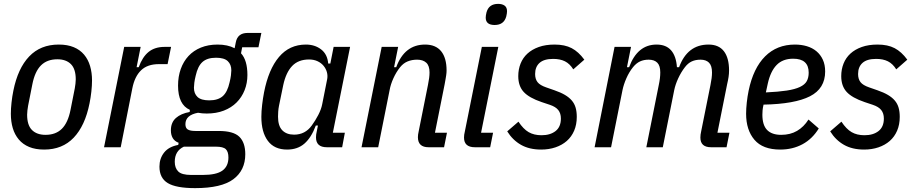

<svg xmlns="http://www.w3.org/2000/svg" viewBox="-20 -760 4730 991"><path d="M208 12Q163 12 130.5 -1.5Q98 -15 77 -40Q56 -65 46 -98.5Q36 -132 36 -173Q36 -199 39.5 -231Q43 -263 49 -292Q72 -407 130.5 -468.5Q189 -530 283 -530Q328 -530 360.5 -516.5Q393 -503 414 -478Q435 -453 445 -419Q455 -385 455 -345Q455 -319 451.5 -287Q448 -255 442 -226Q419 -111 360.5 -49.5Q302 12 208 12ZM215 -64Q268 -64 299.5 -95.5Q331 -127 344 -193L366 -304Q368 -316 369.5 -328Q371 -340 371 -350Q371 -404 346 -429Q321 -454 276 -454Q223 -454 191.5 -422.5Q160 -391 147 -325L125 -214Q123 -202 121.5 -190Q120 -178 120 -168Q120 -114 145 -89Q170 -64 215 -64Z M517 0 621 -518H706L685 -413H696Q715 -466 747 -492Q779 -518 830 -518H863L845 -429H800Q741 -429 708 -397Q675 -365 663 -304L603 0Z M1246 36Q1246 119 1184.5 165Q1123 211 987 211Q889 211 846 185Q803 159 803 100Q803 58 827 27.5Q851 -3 900 -12L902 -23Q881 -31 871.5 -47.5Q862 -64 862 -87Q862 -128 888 -151Q914 -174 959 -182L960 -193Q899 -220 899 -318Q899 -365 913 -404Q927 -443 953 -471Q979 -499 1017 -514.5Q1055 -530 1103 -530Q1155 -530 1191 -511L1197 -541Q1206 -590 1258 -590H1329L1314 -516H1230L1224 -485Q1257 -449 1257 -373Q1257 -331 1242.5 -294.5Q1228 -258 1201 -231Q1174 -204 1135 -189Q1096 -174 1047 -174Q1036 -174 1024 -175Q1012 -176 1002 -178Q937 -166 937 -119Q937 -99 949.5 -91.5Q962 -84 989 -84H1109Q1185 -84 1215.5 -54Q1246 -24 1246 36ZM1159 53Q1159 23 1145.5 10Q1132 -3 1094 -3H929Q882 19 882 75Q882 107 900 125Q918 143 967 143H1026Q1097 143 1128 120.5Q1159 98 1159 53ZM1060 -242Q1105 -242 1129.5 -263.5Q1154 -285 1165 -335Q1170 -355 1172 -371Q1174 -387 1174 -397Q1174 -427 1155.5 -444.5Q1137 -462 1095 -462Q1050 -462 1025.5 -440.5Q1001 -419 990 -369Q985 -349 983 -333Q981 -317 981 -307Q981 -277 999.5 -259.5Q1018 -242 1060 -242Z M1667 0Q1611 0 1611 -51Q1611 -59 1612 -66.5Q1613 -74 1615 -82L1621 -112H1610Q1587 -50 1551.5 -19Q1516 12 1462 12Q1396 12 1362.5 -33Q1329 -78 1329 -157Q1329 -185 1333 -219Q1337 -253 1343 -284Q1366 -402 1420 -466Q1474 -530 1559 -530Q1605 -530 1637.5 -505Q1670 -480 1674 -432H1685L1702 -518H1787L1698 -75H1760L1746 0ZM1498 -65Q1555 -65 1589 -112Q1608 -138 1623 -167Q1638 -196 1643 -222L1669 -353Q1672 -371 1667 -388.5Q1662 -406 1650 -420.5Q1638 -435 1619 -444Q1600 -453 1575 -453Q1520 -453 1488 -419.5Q1456 -386 1442 -321L1420 -214Q1417 -199 1416 -184Q1415 -169 1415 -158Q1415 -110 1437 -87.5Q1459 -65 1498 -65Z M1846 0 1950 -518H2035L2014 -413H2025Q2068 -530 2174 -530Q2229 -530 2257 -495.5Q2285 -461 2285 -396Q2285 -390 2284.5 -384.5Q2284 -379 2283 -371.5Q2282 -364 2280 -353Q2278 -342 2275 -325L2225 -75H2287L2272 0H2192Q2137 0 2137 -52Q2137 -65 2141 -82L2189 -322Q2197 -360 2197 -386Q2197 -421 2180 -436.5Q2163 -452 2133 -452Q2106 -452 2084 -443Q2062 -434 2045 -413Q2025 -388 2010.5 -356Q1996 -324 1991 -295L1932 0Z M2533 -631Q2487 -631 2487 -669Q2487 -674 2488 -681Q2489 -688 2491 -696Q2503 -740 2551 -740Q2572 -740 2584.5 -731Q2597 -722 2597 -702Q2597 -697 2596 -690Q2595 -683 2593 -675Q2581 -631 2533 -631ZM2431 0Q2375 0 2375 -50Q2375 -58 2376 -65Q2377 -72 2379 -80L2467 -518H2552L2463 -75H2525L2510 0Z M2773 12Q2712 12 2669 -12.5Q2626 -37 2598 -82L2656 -132Q2681 -94 2708.5 -78Q2736 -62 2775 -62Q2820 -62 2847.5 -83.5Q2875 -105 2875 -148Q2875 -175 2861.5 -192Q2848 -209 2818 -219L2776 -233Q2711 -255 2683 -285.5Q2655 -316 2655 -367Q2655 -402 2667 -432Q2679 -462 2702.5 -483.5Q2726 -505 2761 -517.5Q2796 -530 2843 -530Q2895 -530 2930.5 -511.5Q2966 -493 2996 -452L2939 -402Q2921 -431 2896 -443.5Q2871 -456 2835 -456Q2788 -456 2765 -435.5Q2742 -415 2742 -378Q2742 -352 2754.5 -336Q2767 -320 2799 -309L2842 -294Q2874 -283 2896 -270Q2918 -257 2931.5 -241Q2945 -225 2951 -204.5Q2957 -184 2957 -157Q2957 -117 2943.5 -85.5Q2930 -54 2905.5 -32.5Q2881 -11 2847 0.5Q2813 12 2773 12Z M3049 0 3152 -518H3237L3216 -413H3227Q3270 -530 3369 -530Q3418 -530 3444 -500Q3470 -470 3474 -413H3485Q3528 -530 3637 -530Q3690 -530 3716.5 -495.5Q3743 -461 3743 -396Q3743 -380 3740.5 -363Q3738 -346 3733 -325L3683 -75H3745L3730 0H3650Q3595 0 3595 -50Q3595 -65 3599 -82L3647 -321Q3655 -359 3655 -386Q3655 -421 3639.5 -436.5Q3624 -452 3596 -452Q3570 -452 3550.5 -443Q3531 -434 3515 -413Q3495 -387 3480.5 -355.5Q3466 -324 3460 -295L3401 0H3316L3380 -320Q3388 -357 3388 -386Q3388 -421 3372.5 -436.5Q3357 -452 3328 -452Q3303 -452 3283.5 -443Q3264 -434 3247 -413Q3227 -388 3213 -356Q3199 -324 3193 -295L3134 0Z M4007 12Q3917 12 3874 -38.5Q3831 -89 3831 -173Q3831 -199 3834.5 -231Q3838 -263 3844 -292Q3868 -408 3929 -469Q3990 -530 4083 -530Q4116 -530 4144.5 -521.5Q4173 -513 4194 -495.5Q4215 -478 4227 -452Q4239 -426 4239 -391Q4239 -303 4160.5 -263Q4082 -223 3921 -220Q3917 -203 3916 -190.5Q3915 -178 3915 -168Q3915 -114 3939.5 -89Q3964 -64 4012 -64Q4059 -64 4094 -84.5Q4129 -105 4153 -143L4206 -97Q4173 -43 4122 -15.5Q4071 12 4007 12ZM4074 -457Q4020 -457 3988.5 -424.5Q3957 -392 3943 -329L3933 -283Q3998 -286 4040.5 -292.5Q4083 -299 4108.5 -311Q4134 -323 4144 -341Q4154 -359 4154 -385Q4154 -457 4074 -457Z M4440 12Q4379 12 4336 -12.5Q4293 -37 4265 -82L4323 -132Q4348 -94 4375.5 -78Q4403 -62 4442 -62Q4487 -62 4514.5 -83.5Q4542 -105 4542 -148Q4542 -175 4528.5 -192Q4515 -209 4485 -219L4443 -233Q4378 -255 4350 -285.5Q4322 -316 4322 -367Q4322 -402 4334 -432Q4346 -462 4369.5 -483.5Q4393 -505 4428 -517.5Q4463 -530 4510 -530Q4562 -530 4597.5 -511.5Q4633 -493 4663 -452L4606 -402Q4588 -431 4563 -443.5Q4538 -456 4502 -456Q4455 -456 4432 -435.5Q4409 -415 4409 -378Q4409 -352 4421.5 -336Q4434 -320 4466 -309L4509 -294Q4541 -283 4563 -270Q4585 -257 4598.5 -241Q4612 -225 4618 -204.5Q4624 -184 4624 -157Q4624 -117 4610.5 -85.5Q4597 -54 4572.5 -32.5Q4548 -11 4514 0.5Q4480 12 4440 12Z"/></svg>

Font: IBM Plex Sans Cond Text
Style: Italic
Weight: 450
Width: 3
Italic angle: -11°
Designer: Mike Abbink, Paul van der Laan, Pieter van Rosmalen
Foundry: Bold Monday
Version: Version 1.3